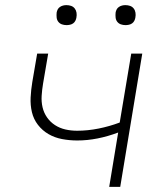

<svg xmlns="http://www.w3.org/2000/svg" viewBox="-20 -729 640 749"><path d="M406 0 441 -212Q401 -197 361 -189Q321 -181 281 -181Q251 -181 222 -186.5Q193 -192 169 -206Q145 -220 128 -242Q111 -264 104.5 -291.5Q98 -319 99.5 -349Q101 -379 106 -409L125 -520H168L148 -403Q144 -379 142.5 -355.5Q141 -332 146 -310.5Q151 -289 163.5 -271Q176 -253 194.5 -241Q213 -229 235 -224Q257 -219 281 -219Q322 -219 364.5 -227.5Q407 -236 447 -251L492 -520H535L449 0ZM470 -631Q460 -631 451.5 -634Q443 -637 437.5 -644Q432 -651 431 -660.5Q430 -670 431 -680Q432 -686 435 -692Q438 -698 444 -702Q450 -706 456.5 -707.5Q463 -709 469 -709Q479 -709 487.5 -706Q496 -703 501.5 -696Q507 -689 508.5 -679.5Q510 -670 508 -660Q507 -654 504 -648Q501 -642 495.5 -638Q490 -634 483 -632.5Q476 -631 470 -631ZM240 -631Q230 -631 221.5 -634Q213 -637 207.5 -644Q202 -651 201 -660.5Q200 -670 201 -680Q202 -686 205 -692Q208 -698 214 -702Q220 -706 226.5 -707.5Q233 -709 239 -709Q249 -709 257.5 -706Q266 -703 271.5 -696Q277 -689 278.5 -679.5Q280 -670 278 -660Q277 -654 274 -648Q271 -642 265.5 -638Q260 -634 253 -632.5Q246 -631 240 -631Z"/></svg>

Font: Iosevka Aile XLt Obl
Style: Regular
Weight: 200
Italic angle: -9°
Designer: Belleve Invis
Foundry: Belleve Invis
Version: Version 31.1.0; ttfautohint (v1.8.4)